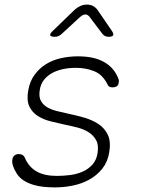

<svg xmlns="http://www.w3.org/2000/svg" viewBox="-20 -805 640 835"><path d="M218 10Q194 10 169.5 7.5Q145 5 122.5 -2Q100 -9 81 -21.5Q62 -34 50 -55Q43 -66 37 -82.5Q31 -99 34 -112Q35 -122 42.5 -128.5Q50 -135 62 -135Q70 -135 77 -131.5Q84 -128 88 -119Q105 -79 139 -59.5Q173 -40 227 -40Q254 -40 283 -43.5Q312 -47 337 -57.5Q362 -68 380.5 -87.5Q399 -107 404 -138Q410 -173 398.5 -194.5Q387 -216 366 -229.5Q345 -243 318 -250Q291 -257 266 -262Q234 -269 201.5 -277Q169 -285 144.5 -300.5Q120 -316 107.5 -342.5Q95 -369 103 -413Q110 -452 130.5 -480Q151 -508 180 -526Q209 -544 245 -552Q281 -560 319 -560Q387 -560 429.5 -537Q472 -514 491 -472Q495 -464 496.5 -457.5Q498 -451 496 -445Q495 -434 487.5 -429.5Q480 -425 470 -425Q462 -425 456.5 -427.5Q451 -430 448 -437Q427 -480 390.5 -495Q354 -510 310 -510Q281 -510 254.5 -504.5Q228 -499 207 -487.5Q186 -476 171.5 -458Q157 -440 153 -414Q148 -384 158 -366Q168 -348 187 -337.5Q206 -327 229.5 -321.5Q253 -316 275 -311Q309 -304 344.5 -294Q380 -284 407.5 -266Q435 -248 449 -218.5Q463 -189 455 -142Q448 -100 424.5 -71Q401 -42 368.5 -24Q336 -6 297 2Q258 10 218 10ZM218 -645Q201 -645 198.5 -651.5Q196 -658 210 -671L304 -762Q316 -773 329.5 -779Q343 -785 358 -785Q373 -785 384.5 -779Q396 -773 404 -762L467 -670Q475 -658 472 -651.5Q469 -645 452 -645Q444 -645 437.5 -648Q431 -651 426 -657L370 -731Q362 -742 351.5 -742Q341 -742 328 -731L249 -658Q241 -651 234 -648Q227 -645 218 -645Z"/></svg>

Font: Maple Mono Thin
Style: Italic
Weight: 250
Italic angle: -10°
Monospace: yes
Designer: subframe7536
Version: Version 7.000